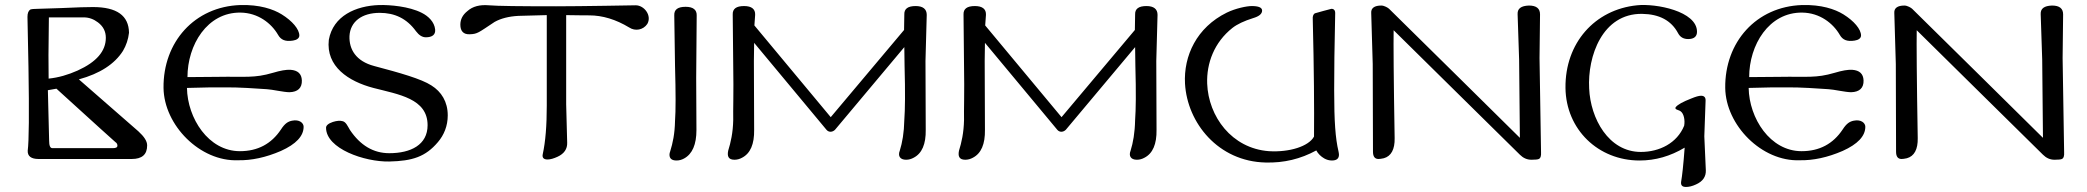

<svg xmlns="http://www.w3.org/2000/svg" viewBox="-20 -630 8281 762"><path d="M503 1C544 1 564 -17 564 -53C564 -70 552 -88 529 -109L293 -315C377 -338 435 -376 468 -428C481 -450 489 -474 492 -500C491 -568 444 -602 349 -602C327 -602 285 -601 224 -598C163 -596 132 -595 130 -595C115 -595 105 -594 100 -592C93 -587 89 -578 89 -563L93 -363C96 -180 95 -70 90 -32C89 -10 104 1 133 1ZM400 -480C400 -427 363 -384 288 -350C250 -333 212 -322 173 -318C172 -361 172 -442 174 -561H313C333 -561 352 -554 369 -541C390 -525 400 -505 400 -480ZM438 -66C443 -63 446 -58 446 -52C446 -45 440 -42 428 -42H188C179 -42 175 -52 175 -72L170 -272L204 -278C357 -139 435 -68 438 -66Z M925 6C978 7 1035 -5 1095 -31C1155 -58 1185 -90 1185 -127C1185 -142 1168 -157 1139 -151C1124 -148 1111 -141 1095 -116C1057 -59 1003 -30 932 -30C807 -30 724 -161 722 -281L806 -283C919 -283 903 -285 1039 -276C1060 -275 1106 -264 1129 -264C1162 -265 1179 -281 1178 -311C1177 -337 1162 -351 1133 -353C1116 -354 1093 -350 1063 -341C988 -319 955 -327 843 -325L724 -324C724 -451 802 -582 935 -580C1004 -579 1057 -538 1084 -491C1095 -472 1112 -464 1143 -469C1157 -471 1168 -478 1168 -489C1168 -514 1140 -547 1098 -573C1064 -594 1010 -612 934 -610C752 -604 627 -463 629 -281C631 -133 774 12 925 6Z M1718 -66C1742 -94 1757 -130 1757 -172C1757 -226 1732 -266 1692 -291C1652 -317 1567 -341 1465 -368C1393 -387 1365 -434 1367 -487C1370 -544 1416 -579 1487 -579C1546 -579 1594 -557 1631 -506C1643 -490 1656 -482 1670 -482C1695 -482 1709 -492 1707 -513C1704 -543 1680 -566 1654 -579C1603 -605 1527 -611 1485 -610C1392 -607 1302 -567 1285 -472C1273 -366 1363 -307 1462 -281C1562 -255 1677 -239 1677 -133C1677 -55 1610 -22 1525 -22C1462 -22 1410 -53 1369 -114C1360 -129 1353 -146 1340 -149C1330 -152 1317 -151 1301 -146C1283 -140 1274 -132 1274 -123C1274 -40 1427 13 1525 11C1617 9 1669 -8 1718 -66Z M2549 -535C2568 -568 2537 -609 2503 -609C2496 -609 2455 -608 2381 -607C2308 -606 2243 -605 2187 -605C2044 -605 1955 -606 1920 -609C1885 -612 1856 -605 1835 -586C1816 -571 1807 -553 1807 -532C1807 -507 1819 -493 1844 -494C1875 -495 1878 -500 1943 -543C1968 -557 2000 -565 2037 -567L2150 -570V-211C2150 -132 2145 -68 2134 -18C2131 -4 2138 3 2153 3C2164 3 2178 -1 2193 -8C2219 -20 2232 -39 2231 -64L2227 -216V-570C2280 -569 2310 -569 2319 -569C2371 -569 2424 -553 2477 -521C2501 -505 2533 -511 2549 -535Z M2745 -568C2746 -591 2731 -603 2701 -603C2670 -603 2655 -592 2656 -569L2659 -369C2662 -259 2662 -191 2659 -150C2658 -99 2650 -62 2640 -30C2638 -25 2637 -20 2637 -16C2637 -1 2646 7 2665 7C2676 7 2686 4 2695 -1C2728 -19 2744 -57 2744 -114C2743 -245 2743 -314 2743 -321C2743 -366 2744 -449 2745 -568Z M3658 -571C3658 -594 3643 -606 3614 -606C3583 -606 3568 -595 3569 -572L3568 -511L3277 -165L2974 -529L2977 -571C2978 -594 2963 -606 2933 -606C2902 -606 2887 -595 2888 -572L2890 -369C2892 -260 2889 -193 2890 -154C2889 -103 2880 -64 2870 -32C2866 -12 2869 4 2895 4C2906 4 2916 1 2925 -4C2958 -21 2974 -58 2973 -115L2972 -388L2973 -460L3260 -115C3269 -104 3284 -105 3294 -115L3569 -443L3570 -369C3573 -260 3572 -195 3569 -154C3568 -103 3561 -64 3551 -32C3543 -12 3551 4 3576 4C3587 4 3597 1 3606 -4C3639 -21 3655 -58 3654 -115L3653 -388L3658 -571Z M4574 -571C4574 -594 4559 -606 4530 -606C4499 -606 4484 -595 4485 -572L4484 -511L4193 -165L3890 -529L3893 -571C3894 -594 3879 -606 3849 -606C3818 -606 3803 -595 3804 -572L3806 -369C3808 -260 3805 -193 3806 -154C3805 -103 3796 -64 3786 -32C3782 -12 3785 4 3811 4C3822 4 3832 1 3841 -4C3874 -21 3890 -58 3889 -115L3888 -388L3889 -460L4176 -115C4185 -104 4200 -105 4210 -115L4485 -443L4486 -369C4489 -260 4488 -195 4485 -154C4484 -103 4477 -64 4467 -32C4459 -12 4467 4 4492 4C4503 4 4513 1 4522 -4C4555 -21 4571 -58 4570 -115L4569 -388L4574 -571Z M5292 -30C5280 -81 5275 -147 5275 -272C5275 -348 5276 -445 5279 -574C5280 -588 5275 -595 5264 -595C5264 -595 5199 -578 5198 -577C5192 -573 5189 -565 5190 -554C5195 -355 5196 -200 5195 -88C5174 -49 5097 -25 5016 -30C4868 -41 4776 -168 4771 -298C4768 -379 4799 -462 4871 -519C4890 -534 4918 -547 4953 -558C4977 -565 4989 -575 4989 -588C4989 -600 4975 -606 4948 -606C4928 -606 4884 -597 4849 -580C4729 -521 4677 -408 4683 -298C4692 -142 4815 11 5003 15C5075 17 5142 1 5204 -33C5211 -20 5222 -9 5236 -1C5245 4 5255 7 5266 7C5285 7 5294 -1 5294 -16C5294 -20 5293 -25 5292 -30Z M6090 -399 6092 -573C6092 -596 6078 -608 6048 -608C6017 -607 6002 -596 6003 -574L6009 -393L6012 -83L5769 -323L5493 -595C5489 -599 5474 -608 5462 -608C5435 -608 5421 -598 5422 -579L5428 -376L5429 -28C5429 -9 5436 1 5451 1C5456 1 5463 0 5472 -2C5501 -10 5516 -37 5515 -82C5511 -316 5510 -461 5511 -510L5731 -293L6012 -16C6025 -3 6040 4 6058 4C6073 4 6083 3 6087 1C6094 -2 6097 -11 6096 -26Z M6744 -89 6749 -229C6750 -243 6744 -250 6731 -250C6722 -250 6709 -246 6692 -239C6659 -226 6638 -215 6630 -204C6628 -200 6630 -197 6635 -195C6643 -192 6648 -190 6649 -189C6663 -180 6668 -153 6664 -131C6636 -62 6566 -27 6492 -27C6364 -27 6292 -160 6287 -279C6280 -406 6339 -577 6497 -575C6565 -574 6613 -549 6640 -498C6648 -483 6661 -475 6680 -475C6703 -475 6715 -485 6715 -504C6715 -586 6551 -617 6477 -609C6309 -592 6191 -459 6193 -281C6195 -116 6323 7 6487 7C6550 7 6609 -10 6666 -44C6661 24 6656 69 6652 91C6650 105 6656 112 6671 112C6683 112 6696 109 6711 102C6738 90 6751 71 6750 46Z M7123 6C7176 7 7233 -5 7293 -31C7353 -58 7383 -90 7383 -127C7383 -142 7366 -157 7337 -151C7322 -148 7309 -141 7293 -116C7255 -59 7201 -30 7130 -30C7005 -30 6922 -161 6920 -281L7004 -283C7117 -283 7101 -285 7237 -276C7258 -275 7304 -264 7327 -264C7360 -265 7377 -281 7376 -311C7375 -337 7360 -351 7331 -353C7314 -354 7291 -350 7261 -341C7186 -319 7153 -327 7041 -325L6922 -324C6922 -451 7000 -582 7133 -580C7202 -579 7255 -538 7282 -491C7293 -472 7310 -464 7341 -469C7355 -471 7366 -478 7366 -489C7366 -514 7338 -547 7296 -573C7262 -594 7208 -612 7132 -610C6950 -604 6825 -463 6827 -281C6829 -133 6972 12 7123 6Z M8166 -399 8168 -573C8168 -596 8154 -608 8124 -608C8093 -607 8078 -596 8079 -574L8085 -393L8088 -83L7845 -323L7569 -595C7565 -599 7550 -608 7538 -608C7511 -608 7497 -598 7498 -579L7504 -376L7505 -28C7505 -9 7512 1 7527 1C7532 1 7539 0 7548 -2C7577 -10 7592 -37 7591 -82C7587 -316 7586 -461 7587 -510L7807 -293L8088 -16C8101 -3 8116 4 8134 4C8149 4 8159 3 8163 1C8170 -2 8173 -11 8172 -26Z"/></svg>

Font: GFS Ignacio
Style: Regular
Weight: 400
Designer: George D. Matthiopoulos
Foundry: George D. Matthiopoulos
Version: Version 1.000